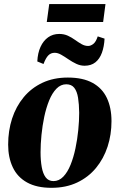

<svg xmlns="http://www.w3.org/2000/svg" viewBox="-20 -908 587 942"><path d="M313 -527.5Q386.5 -527.5 434 -501.5Q481.5 -475.5 504.2 -427.5Q527 -379.5 527 -313.5Q527 -247.5 507.8 -188.5Q488.5 -129.5 451 -84Q413.5 -38.5 358.5 -12.5Q303.5 13.5 232.5 13.5Q160 13.5 112.8 -12.8Q65.5 -39 42.8 -87Q20 -135 20 -198.5Q20 -266.5 39.2 -326Q58.5 -385.5 96.2 -431Q134 -476.5 188.5 -502Q243 -527.5 313 -527.5ZM305 -494.5Q278 -494.5 257 -473Q236 -451.5 221.2 -415.2Q206.5 -379 197.2 -335.2Q188 -291.5 183.5 -246Q179 -200.5 179 -161Q179 -120.5 184.8 -88.2Q190.5 -56 204.2 -37.8Q218 -19.5 242.5 -19.5Q269.5 -19.5 290.5 -41.2Q311.5 -63 326.2 -99.5Q341 -136 350.2 -180.2Q359.5 -224.5 364 -269.8Q368.5 -315 368.5 -354.5Q368 -397 363 -428.2Q358 -459.5 344.5 -477Q331 -494.5 305 -494.5ZM163 -606.5Q165 -648 178.8 -678Q192.5 -708 216 -724.8Q239.5 -741.5 270.5 -741.5Q294 -741.5 313 -732.8Q332 -724 348.2 -712.2Q364.5 -700.5 380.2 -691.5Q396 -682.5 412.5 -682.5Q424.5 -682.5 437.5 -692.2Q450.5 -702 459.5 -729.5L493 -718.5Q491 -679.5 480 -649.2Q469 -619 448 -602.2Q427 -585.5 395 -585.5Q374 -585.5 354 -595Q334 -604.5 315.5 -617.2Q297 -630 280.2 -639.5Q263.5 -649 248.5 -649Q229.5 -649 217 -636.2Q204.5 -623.5 193.5 -594ZM221.5 -888H497.5L486 -800H209.5Z"/></svg>

Font: Merriweather 120pt ExtraBold
Style: Italic
Weight: 800
Italic angle: -7.8°
Version: Version 2.101